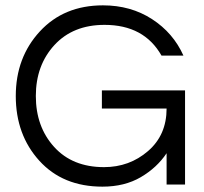

<svg xmlns="http://www.w3.org/2000/svg" viewBox="-20 -690 763 718"><path d="M365 -670Q469 -670 548.5 -618.5Q628 -567 666 -482H584Q519 -597 371 -597Q253 -597 183.5 -521.5Q114 -446 114 -331Q114 -216 182.5 -140.5Q251 -65 369 -65Q464 -65 533.5 -125Q603 -185 603 -284H361V-352H672V0H603V-117Q567 -63 506.5 -27.5Q446 8 363 8Q215 8 127 -89Q39 -186 39 -331Q39 -475 129 -572.5Q219 -670 365 -670Z"/></svg>

Font: Questrial
Style: Regular
Weight: 400
Designer: Joe Prince
Foundry: Joe Prince
Version: Version 1.002